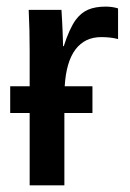

<svg xmlns="http://www.w3.org/2000/svg" viewBox="-20 -558 392 578"><path d="M69.3 0V-217.8H10.7V-298.3H69.3V-404.8Q69.3 -435.5 68.6 -466.6Q67.9 -497.6 66.4 -528.3H165Q166 -511.7 167 -494.6Q168 -477.5 168.5 -462.4Q168.9 -447.3 169.4 -435.8Q169.9 -424.3 169.9 -418.9H171.9Q189 -471.7 207.5 -497.6Q223.6 -519.5 245.1 -528.8Q266.6 -538.1 297.9 -538.1Q318.4 -538.1 335.4 -532.7V-440.4Q313.5 -446.3 284.7 -446.3Q235.4 -446.3 207.3 -409.2Q179.2 -372.1 174.8 -298.3H258.3V-217.8H173.8V0Z"/></svg>

Font: Arimo Medium
Style: Regular
Weight: 500
Designer: Steve Matteson
Foundry: Monotype Imaging Inc.
Version: Version 1.33